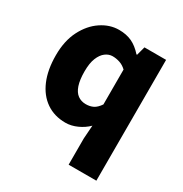

<svg xmlns="http://www.w3.org/2000/svg" viewBox="-181 -722 1019 1068"><g transform="rotate(30 329.0 -188.0)"><path d="M409 207V38L415 -47Q388 -20 350.5 -3Q313 14 276 14Q205 14 152.5 -22Q100 -58 71.5 -125Q43 -192 43 -285Q43 -378 77 -444.5Q111 -511 165 -547Q219 -583 278 -583Q325 -583 360.5 -566.5Q396 -550 429 -513H433L448 -569H587V207ZM323 -132Q349 -132 369.5 -142Q390 -152 409 -180V-404Q389 -423 366 -430.5Q343 -438 320 -438Q296 -438 274.5 -422Q253 -406 239.5 -373Q226 -340 226 -287Q226 -233 237.5 -198.5Q249 -164 271 -148Q293 -132 323 -132Z"/></g></svg>

Font: Noto Sans SC Black
Style: Regular
Weight: 900
Designer: Ryoko NISHIZUKA  (kana, bopomofo & ideographs); Paul D. Hunt (Latin, Greek & Cyrillic); Sandoll Communications , Soo-you
Foundry: Adobe
Version: Version 2.004-H2;hotconv 1.0.118;makeotfexe 2.5.65603